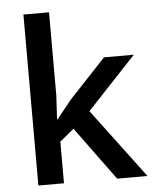

<svg xmlns="http://www.w3.org/2000/svg" viewBox="-54 -805 679 850"><g transform="rotate(-5 286.0 -380.0)"><path d="M192.9 -285.2 257.8 -366.2 420.9 -540H553.2L335.9 -308.1L566.9 0H432.1L258.8 -236.8L195.8 -185.1V0H82V-759.8H195.8V-389.2L189.9 -285.2Z"/></g></svg>

Font: f0_58770          
Style: Regular
Weight: 600
Foundry: Ascender Corporation
Version: Version 1.10